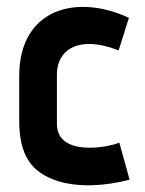

<svg xmlns="http://www.w3.org/2000/svg" viewBox="-20 -530 423 560"><path d="M328 -114C293 -99 146 -73 146 -169V-314C146 -382 207 -430 326 -383L356 -478C201 -550 36 -503 36 -308V-180C36 -79 69 -28 148 -2C209 17 287 13 358 -6Z"/></svg>

Font: Advent Pro
Style: Bold
Weight: 700
Designer: Andreas Kalpakidis
Foundry: Andreas Kalpakidis
Version: Version 2.002 2008